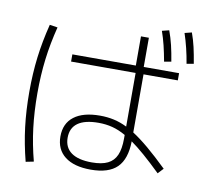

<svg xmlns="http://www.w3.org/2000/svg" viewBox="-90 -916 1118 1050"><g transform="rotate(10 469.0 -391.0)"><path d="M282.2 -133.8Q282.2 -206.1 332.5 -244.6Q382.8 -283.2 476.6 -283.2Q517.6 -283.2 554 -275.1Q590.3 -267.1 627 -249V-546.9H268.6V-586.9H621.1V-749H665V-586.9H861.3V-546.9H670.9V-224.1Q711.4 -198.2 759.5 -157.7Q807.6 -117.2 869.1 -57.6L840.8 -27.3Q735.8 -129.4 670.9 -174.8Q669.4 -76.2 622.6 -29.8Q575.7 16.6 476.6 16.6Q383.3 16.6 332.8 -22.7Q282.2 -62 282.2 -133.8ZM72.3 -344.7Q72.3 -446.8 83.5 -537.4Q94.7 -627.9 119.1 -724.6L163.1 -717.8Q139.2 -623.5 128.2 -534.4Q117.2 -445.3 117.2 -344.7Q117.2 -242.2 128.2 -152.8Q139.2 -63.5 163.1 27.3L119.1 36.1Q94.7 -59.1 83.5 -149.9Q72.3 -240.7 72.3 -344.7ZM728.5 -798.8 767.6 -808.6Q781.7 -770 791.3 -730Q800.8 -689.9 808.6 -641.6L769.5 -634.8Q760.7 -683.1 751.2 -722.2Q741.7 -761.2 728.5 -798.8ZM852.5 -808.6 891.6 -818.4Q905.3 -780.8 914.3 -741.5Q923.3 -702.1 931.6 -651.4L892.6 -644.5Q878.4 -731 852.5 -808.6ZM475.6 -23.4Q530.8 -23.4 563.7 -39.6Q596.7 -55.7 611.8 -90.3Q627 -125 627 -182.6V-202.6Q588.4 -224.6 552.2 -233.9Q516.1 -243.2 475.6 -243.2Q399.4 -243.2 360.8 -215.6Q322.3 -188 322.3 -133.8Q322.3 -79.6 361.3 -51.5Q400.4 -23.4 475.6 -23.4Z"/></g></svg>

Font: Pretendard JP ExtraLight
Style: Regular
Weight: 200
Designer: Base glyphs from Inter by Rasmus Andersson; Hangeul glyphs from Noto Sans CJK(Source Han Sans) by Jang Soo-young and Kan
Foundry: Kil Hyung-jin
Version: Version 1.309